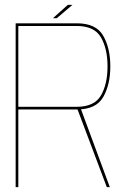

<svg xmlns="http://www.w3.org/2000/svg" viewBox="-20 -771 534 791"><path d="M44.5 0H55.5V-320H296.5Q376 -320 405.2 -371.2Q434.5 -422.5 434.5 -497.5Q434.5 -572.5 405.2 -623.8Q376 -675 296.5 -675H44.5ZM420 0H432.5L310.5 -329.5L298 -324ZM55.5 -331V-664H296Q368.5 -664 395.8 -617.2Q423 -570.5 423 -497.5Q423 -425 396 -378Q369 -331 296 -331ZM198 -696H214L278.5 -751H259.5Z"/></svg>

Font: Anybody UltraCondensed Thin Thin
Style: Regular
Weight: 250
Version: Version 1.111